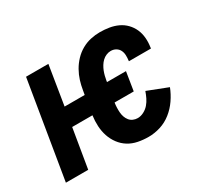

<svg xmlns="http://www.w3.org/2000/svg" viewBox="-111 -707 972 894"><g transform="rotate(-30 375.0 -260.0)"><path d="M459 8Q430 8 402.5 2.5Q375 -3 352.5 -17Q330 -31 314 -52.5Q298 -74 289.5 -99.5Q281 -125 279.5 -153Q278 -181 282 -210H173L138 0H18L104 -520H224L190 -310H298L302 -333Q306 -358 313.5 -382Q321 -406 334 -429Q347 -452 365.5 -471.5Q384 -491 407 -504Q430 -517 455 -522.5Q480 -528 505 -528Q530 -528 554.5 -524Q579 -520 600.5 -510Q622 -500 638.5 -483Q655 -466 664.5 -444.5Q674 -423 676 -398Q678 -373 674 -349Q674 -347 674 -345.5Q674 -344 673 -343H555Q555 -344 555 -344.5Q555 -345 555 -345Q557 -360 556.5 -374.5Q556 -389 550 -401Q544 -413 532 -420Q520 -427 505 -427Q493 -427 481 -422Q469 -417 459.5 -408Q450 -399 443 -387.5Q436 -376 431.5 -364.5Q427 -353 424 -341Q421 -329 419 -317L418 -310H520L504 -210H401Q399 -197 398.5 -183.5Q398 -170 399 -157.5Q400 -145 404 -133.5Q408 -122 415.5 -112.5Q423 -103 434.5 -98Q446 -93 459 -93Q475 -93 491.5 -101.5Q508 -110 519.5 -123.5Q531 -137 538.5 -152.5Q546 -168 552 -185L660 -143Q648 -112 628.5 -83.5Q609 -55 582 -33.5Q555 -12 523 -2Q491 8 459 8Z"/></g></svg>

Font: Zed Sans Extended
Style: Bold Italic
Weight: 700
Width: 7
Italic angle: -9°
Designer: Belleve Invis
Foundry: Belleve Invis
Version: Version 1.0.0; ttfautohint (v1.8.4)